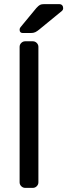

<svg xmlns="http://www.w3.org/2000/svg" viewBox="-20 -910 326 930"><path d="M139 0H102Q91 0 83 -8Q75 -16 75 -27V-683Q75 -694 83 -702Q91 -710 102 -710H139Q150 -710 158 -702Q166 -694 166 -683V-27Q166 -16 158 -8Q150 0 139 0ZM193 -890H267Q276 -890 281 -884.5Q286 -879 286 -870Q286 -863 281 -858L170 -767Q159 -758 150.5 -754Q142 -750 128 -750H91Q75 -750 75 -766Q75 -774 80 -779L156 -871Q167 -883 174 -886.5Q181 -890 193 -890Z"/></svg>

Font: Rubik
Style: Regular
Weight: 400
Designer: Hubert & Fischer
Foundry: Hubert & Fischer
Version: Version 1.100